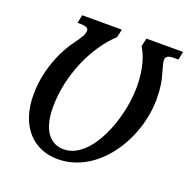

<svg xmlns="http://www.w3.org/2000/svg" viewBox="-129 -836 950 969"><g transform="rotate(20 346.0 -351.5)"><path d="M281 11C497 11 648 -228 648 -444C648 -504 641 -541 629 -581C620 -611 615 -631 615 -644C615 -661 628 -670 658 -670H683L692 -714H495L485 -670C508 -633 533 -570 533 -468C533 -290 437 -46 293 -46C223 -46 170 -100 170 -228C170 -400 249 -574 353 -670L363 -714H150L141 -670H157C185 -670 200 -664 200 -648C200 -629 185 -606 161 -573C126 -529 56 -406 56 -254C56 -81 153 11 281 11Z"/></g></svg>

Font: Noto Serif Condensed Medium
Style: Italic
Weight: 500
Width: 3
Italic angle: -12°
Designer: Monotype Design Team
Foundry: Monotype Imaging Inc.
Version: Version 2.013